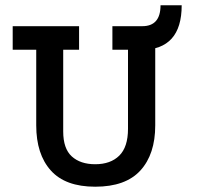

<svg xmlns="http://www.w3.org/2000/svg" viewBox="-20 -688 756 726"><path d="M567 -214Q567 -105 511 -43.5Q455 18 340 18Q227 18 172 -43.5Q117 -105 117 -214V-500H28V-589H279V-500H219V-191Q219 -126 251.5 -96.5Q284 -67 340 -67Q398 -67 431 -99.5Q464 -132 464 -201V-500H405V-589H567ZM518 -500V-589Q587 -589 587 -668H667Q667 -584 629 -542Q591 -500 518 -500Z"/></svg>

Font: Podkova SemiBold
Style: Regular
Weight: 600
Designer: Ilya Yudin
Foundry: Cyreal (www.cyreal.org)
Version: Version 2.103